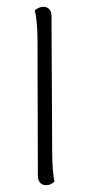

<svg xmlns="http://www.w3.org/2000/svg" viewBox="-20 -534 268 563"><path d="M140 -2Q129 9 115 9Q104 9 97.5 1.5Q91 -6 91 -19L90 -412Q90 -472 82 -504Q95 -514 107 -514Q118 -514 124.5 -507Q131 -500 131 -487L133 -94Q133 -29 140 -2Z"/></svg>

Font: Arima Madurai ExtraLight
Style: Regular
Weight: 275
Designer: Joana Correia and Natanael Gama
Foundry: NDISCOVER
Version: Version 1.019